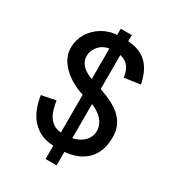

<svg xmlns="http://www.w3.org/2000/svg" viewBox="-177 -747 844 932"><g transform="rotate(30 245.0 -281.0)"><path d="M59.9 -446.2Q59.9 -424.1 66.8 -404.4Q73.7 -384.8 85.8 -367.9Q97.8 -351 113.8 -336.5Q129.9 -322.1 148.3 -310.5Q166.6 -299 186 -290.3Q205.4 -281.6 224.1 -276V-64.3Q198.6 -66.2 181.8 -77.4Q165 -88.6 154.2 -105.8Q143.4 -123 137.4 -144.8Q131.3 -166.5 127.8 -188.8L48.8 -173Q54.4 -135.6 67.2 -102.9Q80 -70.2 101.1 -45.8Q122.2 -21.4 152.6 -6.7Q183.1 7.9 224.1 9.4V84.2H285.9V8.7Q324.7 5.4 355.9 -7.7Q387.1 -20.8 408.9 -43.1Q430.7 -65.4 442.2 -96.9Q453.7 -128.4 453.7 -168.3Q453.7 -195.2 447.3 -216.3Q440.8 -237.4 429.3 -254.3Q417.8 -271.1 402.1 -284.3Q386.4 -297.5 367.7 -308.1Q349.1 -318.7 328.2 -327.5Q307.3 -336.2 285.9 -343.9V-534.3Q303.6 -530.3 315.4 -522.6Q327.3 -514.9 335.3 -504Q343.3 -493 348 -478.8Q352.7 -464.6 355.7 -447.4L444.5 -460Q437.5 -493.8 425.4 -520.8Q413.2 -547.9 394.2 -567.4Q375.1 -586.9 348.4 -598.1Q321.8 -609.4 285.9 -610.8V-645.9H224.1V-610.8Q202.1 -610.1 181.5 -603.7Q160.9 -597.3 142.6 -586.3Q124.3 -575.3 109.1 -560.4Q93.9 -545.5 82.9 -527.6Q71.9 -509.6 65.9 -489.1Q59.9 -468.5 59.9 -446.2ZM371.8 -158.1Q371.8 -139.4 364.6 -124.2Q357.4 -109 345.5 -97.6Q333.5 -86.2 317.9 -78.7Q302.2 -71.2 285.9 -67.9V-259.6Q302.2 -253.1 317.7 -243.6Q333.1 -234.1 345.2 -221.5Q357.2 -208.9 364.5 -193.1Q371.8 -177.2 371.8 -158.1ZM146.6 -448.4Q146.6 -465.5 152.8 -480.2Q159.1 -495 169.5 -506.5Q179.9 -518.1 194.1 -525.5Q208.3 -532.8 224.1 -535V-363.8Q214.7 -367.2 205.2 -371.6Q195.7 -376.1 187 -381.8Q178.3 -387.5 171.1 -394.2Q163.8 -400.9 158.3 -409.2Q152.7 -417.6 149.7 -427.4Q146.6 -437.1 146.6 -448.4Z"/></g></svg>

Font: SaysetthaMai Thin
Style: Regular
Weight: 100
Designer: John M. Durdin
Foundry: Lao Script for Windows
Version: Version 1.101